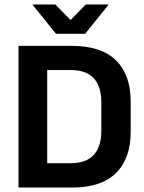

<svg xmlns="http://www.w3.org/2000/svg" viewBox="-20 -846 651 866"><path d="M155 0V-110H300Q368.5 -110 402.8 -147.2Q437 -184.5 437 -254V-386.5Q437 -456 402.8 -493Q368.5 -530 300 -530H154.5V-639H304.5Q436.5 -639 503 -574Q569.5 -509 569.5 -387V-253.5Q569.5 -131 503.2 -65.5Q437 0 304.5 0ZM63.5 0V-639H193V0ZM232.5 -693.5 127.5 -824V-826H229.5L296 -758H300.5L367 -826H469V-824L364 -693.5Z"/></svg>

Font: Anek Latin SemiBold
Style: Regular
Weight: 600
Designer: Yesha Goshar
Foundry: Ek Type
Version: Version 1.003